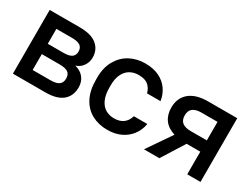

<svg xmlns="http://www.w3.org/2000/svg" viewBox="-51 -956 1803 1383"><g transform="rotate(30 850.0 -265.0)"><path d="M70 -530H320Q416 -530 463 -491Q510 -452 510 -386Q510 -349 488.5 -317.5Q467 -286 430 -275Q478 -263 504 -230Q530 -197 530 -151Q530 -80 483 -40Q436 0 340 0H70ZM420 -161Q420 -195 398.5 -210.5Q377 -226 325 -226H180V-94H325Q377 -94 398.5 -110.5Q420 -127 420 -161ZM400 -374Q400 -405 379 -420.5Q358 -436 310 -436H180V-312H310Q358 -312 379 -327.5Q400 -343 400 -374Z M610 -260V-280Q610 -363 644 -422Q678 -481 734.5 -511Q791 -541 860 -541Q928 -541 976.5 -517.5Q1025 -494 1053.5 -453Q1082 -412 1090 -360H978Q967 -400 940 -422.5Q913 -445 860 -445Q821 -445 790 -427.5Q759 -410 740.5 -373Q722 -336 722 -280V-260Q722 -200 740.5 -160.5Q759 -121 790 -103Q821 -85 860 -85Q953 -85 978 -170H1090Q1080 -114 1048.5 -73.5Q1017 -33 969 -11Q921 11 860 11Q787 11 730.5 -19.5Q674 -50 642 -111Q610 -172 610 -260Z M1180 -359Q1180 -439 1233.5 -484.5Q1287 -530 1390 -530H1630V0H1520V-188H1406L1288 0H1160L1298 -201Q1239 -219 1209.5 -259.5Q1180 -300 1180 -359ZM1385 -282H1520V-436H1385Q1340 -436 1316 -417.5Q1292 -399 1292 -359Q1292 -319 1316 -300.5Q1340 -282 1385 -282Z"/></g></svg>

Font: .
Style: 
Weight: 500
Designer: A.Korolkova, Vitaly Kuzmin
Foundry: ParaType Ltd
Version: Version 1.000; Glyphs 3.2, build 3192.0